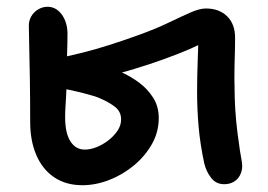

<svg xmlns="http://www.w3.org/2000/svg" viewBox="-20 -532 789 566"><path d="M223 14Q174 14 139.5 -9.5Q105 -33 87 -75Q69 -117 69 -172Q69 -241 68 -301.5Q67 -362 66 -403.5Q65 -445 65 -457Q65 -471 72 -483.5Q79 -496 92 -504Q105 -512 120 -512Q145 -512 161.5 -490Q178 -468 179 -435Q179 -406 177.5 -363Q176 -320 176 -276Q176 -267 175 -251Q174 -235 173 -217.5Q172 -200 172 -186Q172 -140 187.5 -115.5Q203 -91 230 -91Q246 -91 264 -98Q282 -105 298.5 -117.5Q315 -130 326 -146Q337 -162 337 -180Q337 -203 319 -217Q301 -231 275 -242Q265 -247 239 -254Q213 -261 185 -267Q157 -273 137 -275L140 -358Q175 -365 218 -375.5Q261 -386 306 -400.5Q351 -415 392 -430Q439 -447 475.5 -464.5Q512 -482 540 -494.5Q568 -507 587 -507Q626 -507 649.5 -484Q673 -461 673 -421Q673 -392 672 -362.5Q671 -333 671 -301Q671 -275 672 -241.5Q673 -208 676.5 -172.5Q680 -137 685 -105Q687 -88 690.5 -69.5Q694 -51 694 -43Q694 -28 687.5 -15.5Q681 -3 669 4Q657 11 641 11Q617 11 602.5 -7.5Q588 -26 582 -51Q570 -107 565.5 -158.5Q561 -210 561 -261Q561 -283 561.5 -308.5Q562 -334 563 -359Q564 -384 564.5 -403Q565 -422 565 -431L591 -413Q573 -402 539.5 -387.5Q506 -373 463 -357.5Q420 -342 372 -327.5Q324 -313 274.5 -301.5Q225 -290 181 -283L190 -338Q199 -340 214.5 -341Q230 -342 252 -342Q264 -342 287.5 -336.5Q311 -331 338 -319Q365 -307 390 -288.5Q415 -270 431.5 -244Q448 -218 448 -184Q448 -143 428 -107.5Q408 -72 375 -44.5Q342 -17 302 -1.5Q262 14 223 14Z"/></svg>

Font: Shantell Sans Medium
Style: Regular
Weight: 500
Designer: Stephen Nixon, Anya Danilova, Shantell Martin
Foundry: Arrow Type
Version: Version 1.011;[c5ecc13dd]